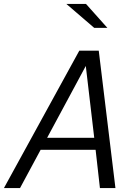

<svg xmlns="http://www.w3.org/2000/svg" viewBox="-56 -958 676 978"><path d="M-36 0 348 -700H447L532 0H453L431 -195H151L46 0ZM184 -256H424L381 -622ZM424 -816 282 -938H382L491 -816Z"/></svg>

Font: Red Hat Mono
Style: Italic
Weight: 400
Italic angle: -12°
Monospace: yes
Designer: Pentagram, MCKL
Foundry: MCKL
Version: Version 1.030